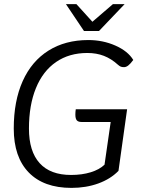

<svg xmlns="http://www.w3.org/2000/svg" viewBox="-20 -905 706 935"><path d="M121 -279Q121 -168 173 -110.5Q225 -53 326 -53Q379 -53 421.5 -66Q464 -79 489 -103L519 -311H377Q361 -311 354 -319Q347 -327 347 -347Q347 -360 349 -373H599L557 -73Q518 -33 458.5 -11.5Q399 10 328 10Q193 10 120 -65Q47 -140 47 -279Q47 -413 90.5 -510Q134 -607 216 -658.5Q298 -710 410 -710Q481 -710 542 -683Q603 -656 629 -613Q615 -594 604.5 -586Q594 -578 584 -578Q574 -578 568 -580.5Q562 -583 554 -590Q522 -619 486 -633Q450 -647 405 -647Q317 -647 253 -603Q189 -559 155 -476Q121 -393 121 -279ZM301 -885H352L430 -799L530 -885H587L462 -754H389Z"/></svg>

Font: Krub
Style: Italic
Weight: 400
Italic angle: -8°
Designer: Ekaluck Peanpanawate
Foundry: Cadson Demak Co.,Ltd.
Version: Version 1.000; ttfautohint (v1.6)